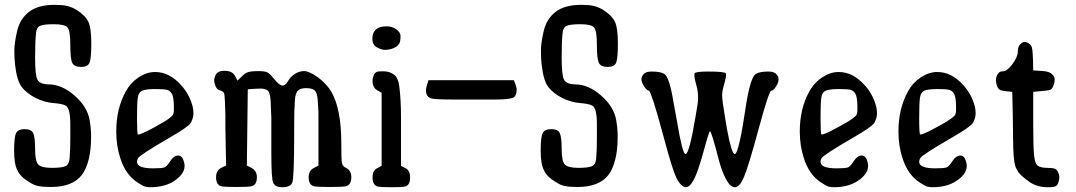

<svg xmlns="http://www.w3.org/2000/svg" viewBox="-20 -784 4505 804"><path d="M102.5 -21.5Q64.5 -43.9 52.7 -71.3Q39.1 -96.7 39.1 -153.3Q39.1 -210 47.4 -226.6Q55.7 -243.2 83 -243.2Q110.4 -243.2 118.7 -227.1Q127 -210.9 127 -159.7Q127 -108.4 140.6 -94.7Q154.3 -81.1 196.8 -81.1Q239.3 -81.1 254.4 -88.4Q269.5 -95.7 271.5 -121.1Q274.4 -158.2 274.4 -202.1V-265.6Q274.4 -331.1 254.9 -341.8Q241.2 -349.6 203.1 -352.5Q166 -355.5 129.9 -373.5Q93.8 -391.6 72.3 -418Q50.8 -444.3 43 -513.7Q40 -540 40 -571.3Q40 -603.5 51.8 -654.3Q63.5 -705.1 101.6 -734.4Q139.6 -763.7 208 -763.7H209Q242.2 -763.7 260.7 -759.3Q279.3 -754.9 299.8 -743.2Q337.9 -718.8 350.1 -692.4Q362.3 -666 362.3 -602.5Q362.3 -539.1 355 -521.5Q347.7 -503.9 321.3 -503.9Q321.3 -503.9 318.4 -503.9Q291 -503.9 282.7 -520.5Q274.4 -537.1 274.4 -595.7Q274.4 -655.3 262.7 -668.9Q251 -682.6 205.1 -682.6Q163.1 -682.6 147.9 -675.8Q132.8 -668.9 130.9 -645.5Q127 -612.3 127 -542Q127 -471.7 136.2 -451.7Q145.5 -431.6 182.6 -430.7Q238.3 -430.7 291 -384.8Q345.7 -337.9 355.5 -280.3Q360.4 -252 361.3 -225.6Q361.3 -216.8 361.3 -208Q361.3 -157.2 351.6 -117.2Q340.8 -74.2 322.3 -50.8Q283.2 -1 193.4 -1H192.4Q159.2 -1 141.6 -4.9Q123 -7.8 102.5 -21.5Z M553.7 -106.4Q553.7 -79.1 621.1 -79.1Q658.2 -79.1 668.5 -83Q678.7 -86.9 693.4 -109.9Q708 -132.8 726.6 -132.8Q745.1 -131.8 751 -103.5Q752.9 -96.7 752.9 -88.9Q752.9 -51.8 700.2 -20.5Q662.1 0 609.4 0Q598.6 0 588.4 -2.4Q578.1 -4.9 554.7 -20.5Q504.9 -53.7 483.4 -123Q466.8 -173.8 466.8 -233.4Q466.8 -329.1 506.8 -401.4Q526.4 -437.5 560.5 -460Q594.7 -482.4 627.9 -482.4H630.9Q688.5 -482.4 737.3 -428.7Q770.5 -392.6 784.2 -346.7Q790 -329.1 790 -309.1Q790 -289.1 778.3 -268.6Q765.6 -251 694.3 -210Q564.5 -134.8 557.6 -121.1Q553.7 -113.3 553.7 -106.4ZM677.7 -408.2Q665 -411.1 628.9 -411.1Q592.8 -411.1 576.7 -404.8Q560.5 -398.4 557.1 -376Q553.7 -353.5 553.7 -289.1Q553.7 -224.6 557.6 -220.7H558.6Q575.2 -220.7 668 -274.4Q692.4 -290 700.2 -297.9Q708 -304.7 708 -322.3V-343.8Q707 -380.9 698.7 -393.1Q690.4 -405.3 677.7 -408.2Z M1017.6 -410.2 1013.7 -90.8 1031.2 -82Q1055.7 -70.3 1055.7 -42Q1055.7 -8.8 1032.2 -3.9Q1018.6 -1 969.7 -1Q920.9 -1 907.2 -3.9Q884.8 -8.8 884.8 -42Q884.8 -71.3 908.2 -82Q914.1 -85 926.8 -90.8L923.8 -246.1V-304.7Q922.9 -329.1 921.9 -357.9Q920.9 -386.7 918 -394.5Q914.1 -402.3 901.4 -405.3Q888.7 -408.2 882.8 -422.9Q877 -437.5 877 -447.3Q877 -457 881.8 -467.8Q890.6 -487.3 917 -487.3Q918 -487.3 919.4 -487.3Q920.9 -487.3 921.9 -487.3Q952.1 -487.3 963.9 -466.8Q967.8 -460 974.6 -446.3Q982.4 -453.1 994.6 -465.8Q1006.8 -478.5 1020.5 -482.4Q1034.2 -486.3 1061 -486.3Q1087.9 -486.3 1098.6 -481.4Q1109.4 -476.6 1128.9 -452.1Q1150.4 -425.8 1163.1 -425.8Q1175.8 -425.8 1186 -444.3Q1196.3 -462.9 1214.8 -474.6Q1233.4 -486.3 1253.9 -486.3Q1273.4 -486.3 1310.5 -460.9Q1347.7 -433.6 1368.2 -398.4Q1409.2 -327.1 1409.2 -183.6Q1409.2 -117.2 1411.6 -102.5Q1414.1 -87.9 1428.7 -81.1Q1451.2 -70.3 1451.2 -42Q1451.2 -9.8 1427.7 -3.9Q1414.1 -1 1361.8 -1Q1309.6 -1 1295.9 -3.9Q1272.5 -8.8 1272.5 -42Q1272.5 -71.3 1296.9 -82Q1302.7 -85 1313.5 -90.8V-310.5Q1312.5 -340.8 1310.1 -369.1Q1307.6 -397.5 1296.9 -406.2Q1285.2 -415 1262.2 -415Q1239.3 -415 1228.5 -405.3Q1216.8 -395.5 1214.8 -363.3Q1211.9 -327.1 1211.9 -260.7Q1211.9 -244.1 1211.9 -225.6Q1211.9 -37.1 1203.6 -18.6Q1195.3 0 1163.6 0Q1131.8 0 1124 -18.6Q1116.2 -34.2 1116.2 -145.5V-289.1Q1115.2 -322.3 1113.3 -360.4Q1111.3 -398.4 1099.6 -405.8Q1087.9 -413.1 1072.3 -413.1Q1056.6 -413.1 1017.6 -410.2Z M1561.5 -2.9Q1540 -8.8 1540 -41Q1540 -72.3 1562.5 -81.1Q1567.4 -84 1578.1 -89.8V-395.5Q1572.3 -398.4 1562.5 -404.3Q1540 -416 1540 -445.3Q1540 -456.1 1544.4 -467.3Q1548.8 -478.5 1556.6 -482.4Q1561.5 -485.4 1578.1 -485.4Q1582 -485.4 1587.9 -485.4Q1613.3 -484.4 1630.9 -470.7Q1648.4 -457 1652.3 -419.9Q1659.2 -365.2 1659.2 -293.9Q1659.2 -285.2 1659.2 -276.4V-89.8Q1664.1 -85.9 1677.7 -80.1Q1697.3 -70.3 1697.3 -41Q1697.3 -7.8 1675.8 -2.9Q1664.1 0 1618.7 0Q1573.2 0 1561.5 -2.9ZM1618.2 -579.1Q1606.4 -575.2 1592.3 -575.2Q1578.1 -575.2 1559.1 -585.4Q1540 -595.7 1539.1 -620.1Q1539.1 -661.1 1574.2 -670.9Q1586.9 -673.8 1597.7 -673.8Q1621.1 -673.8 1638.7 -662.1Q1657.2 -648.4 1657.2 -633.3Q1657.2 -618.2 1655.3 -610.4Q1649.4 -587.9 1618.2 -579.1Z M2131.8 -448.2Q2143.6 -419.9 2143.6 -408.2Q2142.6 -380.9 2128.9 -375Q2110.4 -367.2 2051.8 -367.2Q1968.8 -367.2 1886.7 -367.2Q1796.9 -367.2 1784.2 -372.1Q1763.7 -379.9 1763.7 -406.2Q1763.7 -418 1774.4 -448.2Q1953.1 -448.2 2131.8 -448.2Z M2307.6 -21.5Q2269.5 -43.9 2257.8 -71.3Q2244.1 -96.7 2244.1 -153.3Q2244.1 -210 2252.4 -226.6Q2260.7 -243.2 2288.1 -243.2Q2315.4 -243.2 2323.7 -227.1Q2332 -210.9 2332 -159.7Q2332 -108.4 2345.7 -94.7Q2359.4 -81.1 2401.9 -81.1Q2444.3 -81.1 2459.5 -88.4Q2474.6 -95.7 2476.6 -121.1Q2479.5 -158.2 2479.5 -202.1V-265.6Q2479.5 -331.1 2460 -341.8Q2446.3 -349.6 2408.2 -352.5Q2371.1 -355.5 2335 -373.5Q2298.8 -391.6 2277.3 -418Q2255.9 -444.3 2248 -513.7Q2245.1 -540 2245.1 -571.3Q2245.1 -603.5 2256.8 -654.3Q2268.6 -705.1 2306.6 -734.4Q2344.7 -763.7 2413.1 -763.7H2414.1Q2447.3 -763.7 2465.8 -759.3Q2484.4 -754.9 2504.9 -743.2Q2543 -718.8 2555.2 -692.4Q2567.4 -666 2567.4 -602.5Q2567.4 -539.1 2560.1 -521.5Q2552.7 -503.9 2526.4 -503.9Q2526.4 -503.9 2523.4 -503.9Q2496.1 -503.9 2487.8 -520.5Q2479.5 -537.1 2479.5 -595.7Q2479.5 -655.3 2467.8 -668.9Q2456.1 -682.6 2410.2 -682.6Q2368.2 -682.6 2353 -675.8Q2337.9 -668.9 2335.9 -645.5Q2332 -612.3 2332 -542Q2332 -471.7 2341.3 -451.7Q2350.6 -431.6 2387.7 -430.7Q2443.4 -430.7 2496.1 -384.8Q2550.8 -337.9 2560.5 -280.3Q2565.4 -252 2566.4 -225.6Q2566.4 -216.8 2566.4 -208Q2566.4 -157.2 2556.6 -117.2Q2545.9 -74.2 2527.3 -50.8Q2488.3 -1 2398.4 -1H2397.5Q2364.3 -1 2346.7 -4.9Q2328.1 -7.8 2307.6 -21.5Z M2851.6 0Q2840.8 0 2826.7 -16.1Q2812.5 -32.2 2797.9 -77.1Q2782.2 -123 2756.8 -218.3Q2731.4 -313.5 2716.3 -358.9Q2701.2 -404.3 2697.3 -404.3Q2693.4 -404.3 2686.5 -410.6Q2679.7 -417 2672.9 -429.7Q2666 -442.4 2666 -452.1Q2666 -460.9 2670.9 -467.8Q2679.7 -484.4 2707 -484.4Q2709 -484.4 2710 -484.4Q2746.1 -484.4 2761.7 -474.6Q2783.2 -461.9 2800.8 -353.5Q2806.6 -320.3 2815.4 -273.4Q2837.9 -138.7 2850.6 -138.7Q2866.2 -138.7 2892.6 -295.9Q2903.3 -354.5 2903.3 -371.1Q2903.3 -403.3 2896.5 -424.8Q2887.7 -456.1 2887.7 -468.8Q2887.7 -475.6 2888.7 -476.6Q2891.6 -484.4 2945.3 -484.4Q3015.6 -484.4 3019.5 -476.6Q3020.5 -474.6 3020.5 -470.7Q3020.5 -460.9 3014.6 -439.5Q3003.9 -404.3 3003.9 -385.7Q3003.9 -363.3 3015.6 -295.9Q3019.5 -273.4 3024.4 -242.2Q3043.9 -138.7 3056.6 -138.7Q3074.2 -138.7 3105.5 -353.5Q3124 -462.9 3145.5 -474.6Q3162.1 -484.4 3196.3 -484.4Q3198.2 -484.4 3199.2 -484.4Q3225.6 -484.4 3235.4 -467.8Q3240.2 -460.9 3240.2 -451.2Q3240.2 -433.6 3221.7 -411.1Q3214.8 -404.3 3210 -404.3Q3200.2 -404.3 3157.2 -245.6Q3114.3 -86.9 3095.7 -43.5Q3077.1 0 3057.6 0Q3038.1 0 3020.5 -33.2Q3002.9 -64.5 2988.3 -121.1Q2959 -234.4 2953.1 -234.4Q2949.2 -234.4 2926.3 -150.4Q2903.3 -66.4 2886.2 -33.2Q2869.1 0 2851.6 0Z M3416 -106.4Q3416 -79.1 3483.4 -79.1Q3520.5 -79.1 3530.8 -83Q3541 -86.9 3555.7 -109.9Q3570.3 -132.8 3588.9 -132.8Q3607.4 -131.8 3613.3 -103.5Q3615.2 -96.7 3615.2 -88.9Q3615.2 -51.8 3562.5 -20.5Q3524.4 0 3471.7 0Q3460.9 0 3450.7 -2.4Q3440.4 -4.9 3417 -20.5Q3367.2 -53.7 3345.7 -123Q3329.1 -173.8 3329.1 -233.4Q3329.1 -329.1 3369.1 -401.4Q3388.7 -437.5 3422.9 -460Q3457 -482.4 3490.2 -482.4H3493.2Q3550.8 -482.4 3599.6 -428.7Q3632.8 -392.6 3646.5 -346.7Q3652.3 -329.1 3652.3 -309.1Q3652.3 -289.1 3640.6 -268.6Q3627.9 -251 3556.6 -210Q3426.8 -134.8 3419.9 -121.1Q3416 -113.3 3416 -106.4ZM3540 -408.2Q3527.3 -411.1 3491.2 -411.1Q3455.1 -411.1 3439 -404.8Q3422.9 -398.4 3419.4 -376Q3416 -353.5 3416 -289.1Q3416 -224.6 3419.9 -220.7H3420.9Q3437.5 -220.7 3530.3 -274.4Q3554.7 -290 3562.5 -297.9Q3570.3 -304.7 3570.3 -322.3V-343.8Q3569.3 -380.9 3561 -393.1Q3552.7 -405.3 3540 -408.2Z M3829.1 -106.4Q3829.1 -79.1 3896.5 -79.1Q3933.6 -79.1 3943.8 -83Q3954.1 -86.9 3968.8 -109.9Q3983.4 -132.8 4002 -132.8Q4020.5 -131.8 4026.4 -103.5Q4028.3 -96.7 4028.3 -88.9Q4028.3 -51.8 3975.6 -20.5Q3937.5 0 3884.8 0Q3874 0 3863.8 -2.4Q3853.5 -4.9 3830.1 -20.5Q3780.3 -53.7 3758.8 -123Q3742.2 -173.8 3742.2 -233.4Q3742.2 -329.1 3782.2 -401.4Q3801.8 -437.5 3835.9 -460Q3870.1 -482.4 3903.3 -482.4H3906.2Q3963.9 -482.4 4012.7 -428.7Q4045.9 -392.6 4059.6 -346.7Q4065.4 -329.1 4065.4 -309.1Q4065.4 -289.1 4053.7 -268.6Q4041 -251 3969.7 -210Q3839.8 -134.8 3833 -121.1Q3829.1 -113.3 3829.1 -106.4ZM3953.1 -408.2Q3940.4 -411.1 3904.3 -411.1Q3868.2 -411.1 3852.1 -404.8Q3835.9 -398.4 3832.5 -376Q3829.1 -353.5 3829.1 -289.1Q3829.1 -224.6 3833 -220.7H3834Q3850.6 -220.7 3943.4 -274.4Q3967.8 -290 3975.6 -297.9Q3983.4 -304.7 3983.4 -322.3V-343.8Q3982.4 -380.9 3974.1 -393.1Q3965.8 -405.3 3953.1 -408.2Z M4365.2 0Q4326.2 0 4293 -20.5Q4254.9 -47.9 4244.1 -63.5Q4234.4 -78.1 4230.5 -91.8Q4222.7 -120.1 4222.2 -208.5Q4221.7 -296.9 4218.8 -399.4L4189.5 -402.3Q4171.9 -404.3 4165 -409.2Q4158.2 -414.1 4154.3 -425.8Q4150.4 -438.5 4150.4 -448.7Q4150.4 -459 4154.3 -466.8Q4162.1 -485.4 4177.7 -485.4Q4178.7 -485.4 4179.7 -485.4Q4197.3 -485.4 4219.7 -515.6Q4242.2 -545.9 4242.2 -569.3Q4242.2 -591.8 4256.8 -602.5Q4263.7 -608.4 4271 -608.4Q4278.3 -608.4 4287.6 -602.5Q4296.9 -596.7 4300.8 -585.9Q4305.7 -572.3 4306.6 -489.3Q4320.3 -488.3 4349.1 -486.3Q4377.9 -484.4 4389.6 -468.8Q4396.5 -460.9 4396.5 -450.2Q4396.5 -439.5 4391.6 -426.3Q4386.7 -413.1 4378.9 -408.2Q4370.1 -404.3 4306.6 -399.4V-259.8Q4306.6 -172.9 4310.1 -135.3Q4313.5 -97.7 4326.7 -89.4Q4339.8 -81.1 4364.7 -81.1Q4389.6 -81.1 4397.9 -77.1Q4406.2 -73.2 4411.1 -62Q4416 -50.8 4416 -42Q4416 -32.2 4411.6 -19Q4407.2 -5.9 4399.4 -3.9Q4391.6 0 4378.9 0Z"/></svg>

Font: Semi-Sweet
Style: Book
Weight: 400
Designer: Walter E Stewart
Version: 0.5